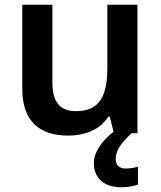

<svg xmlns="http://www.w3.org/2000/svg" viewBox="-20 -562 678 810"><path d="M468 109C468 72 490 43 535 0H560V-542H433V-278C433 -158 401 -93 300 -93C232 -93 201 -133 201 -214V-542H74V-188C74 -50 147 10 268 10C337 10 402 -14 437 -70H443L459 -6C410 32 376 79 376 126C376 190 419 228 492 228C521 228 542 223 562 217V141C550 145 531 149 510 149C484 149 468 136 468 109Z"/></svg>

Font: Noto Sans Georgian SemiBold
Style: Regular
Weight: 600
Designer: Monotype Design Team, Akaki Razmadze
Foundry: Google LLC
Version: Version 2.005